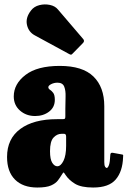

<svg xmlns="http://www.w3.org/2000/svg" viewBox="-20 -828 570 858"><path d="M11.5 -126.5Q11.5 -208 70.8 -251.8Q130 -295.5 235 -295.5H259Q267.5 -295.5 269.8 -297.5Q272 -299.5 272 -308.5V-341.5Q272 -369.5 273 -396.2Q274 -423 267 -440.8Q260 -458.5 237 -458.5Q221.5 -458.5 208.8 -452Q196 -445.5 196 -438.5Q196 -431.5 203.2 -427Q210.5 -422.5 217.8 -413Q225 -403.5 225 -382Q225 -348.5 199.2 -329Q173.5 -309.5 137 -309.5Q97 -309.5 69.2 -334Q41.5 -358.5 41.5 -397Q41.5 -453 94 -493.2Q146.5 -533.5 247 -533.5Q349 -533.5 397.5 -486.2Q446 -439 446 -353.5V-104Q446 -89 449.5 -83.2Q453 -77.5 457 -77.5Q462 -77.5 466.8 -90.2Q471.5 -103 473 -136.5Q473.5 -147.5 485 -145L526 -137.5Q530.5 -137 530.5 -134Q530.5 -131 530 -125.5Q528 -62 497.2 -26Q466.5 10 396.5 10H396Q342.5 10 314.8 -7Q287 -24 272 -47.5Q267 -55.5 264.8 -57Q262.5 -58.5 257 -48.5Q249 -35.5 239 -22Q229 -8.5 208 0.8Q187 10 146.5 10Q82.5 10 47 -25.5Q11.5 -61 11.5 -126.5ZM203.5 -152.5Q203.5 -116 213.5 -100.5Q223.5 -85 236 -85Q251.5 -85 263.5 -109Q275.5 -133 275.5 -176.5V-217.5Q275.5 -230 266.5 -230H254.5Q235 -230 219.2 -213.2Q203.5 -196.5 203.5 -152.5ZM290 -586 135.5 -670Q107.5 -685 100.5 -717Q93.5 -749 118.5 -781Q132 -799 155.8 -805Q179.5 -811 203 -806Q226.5 -801 239 -785.5L351 -654.5Q359.5 -645.5 351.5 -636.5L305 -589Q301 -584.5 298.2 -583.8Q295.5 -583 290 -586Z"/></svg>

Font: Besley* Condensed Heavy
Style: Regular
Weight: 800
Width: 3
Designer: Owen Earl
Foundry: indestructible type*
Version: Version 3.000; ttfautohint (v1.8.3)